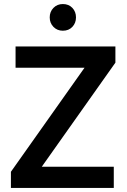

<svg xmlns="http://www.w3.org/2000/svg" viewBox="-20 -930 629 950"><path d="M34 -80 416 -620H551L169 -80ZM34 0V-80L133 -105H543V0ZM57 -595V-700H551V-620L451 -595ZM291 -778Q263 -778 244.5 -797Q226 -816 226 -844Q226 -872 244.5 -891Q263 -910 291 -910Q320 -910 338 -891Q356 -872 356 -844Q356 -816 338 -797Q320 -778 291 -778Z"/></svg>

Font: Outfit Thin Medium
Style: Regular
Weight: 500
Version: Version 1.100;gftools[0.9.27]